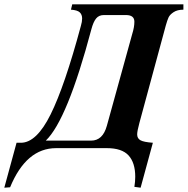

<svg xmlns="http://www.w3.org/2000/svg" viewBox="-135 -689 873 893"><path d="M718 -669V-644Q690 -644 672.5 -632.5Q655 -621 649 -608Q643 -595 636 -570L513 -116Q503 -79 503 -64Q503 -45 518.5 -36.5Q534 -28 576 -25L519 184L490 180Q494 156 494 133Q494 68 463 34Q432 0 362 0H126Q-13 0 -88 182L-115 184L-58 -25H-38Q35 -25 100.5 -157Q166 -289 241 -568Q247 -588 247 -603Q247 -621 236 -631.5Q225 -642 195 -644L201 -669ZM362 -104 480 -531Q490 -563 490 -588Q490 -619 451 -619H348Q325 -619 312 -603Q299 -587 290 -553Q178 -131 78 -35H289Q343 -35 362 -104Z"/></svg>

Font: STIX
Style: Bold Italic
Weight: 700
Italic angle: -16.33°
Designer: MicroPress Inc., with final additions and corrections provided by Coen Hoffman, Elsevier (retired)
Version: Version 1.1.1